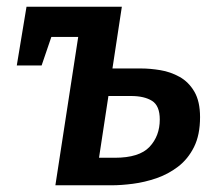

<svg xmlns="http://www.w3.org/2000/svg" viewBox="-20 -552 649 572"><path d="M145 0 213 -442H133L104 -357H30L59 -532H343L315 -348H401Q427 -348 457.5 -343Q488 -338 515 -323Q542 -308 559 -279Q576 -250 576 -203Q576 -150 558 -114Q540 -78 510.5 -55.5Q481 -33 446 -21Q411 -9 376 -4.5Q341 0 313 0ZM370 -266H303L275 -82H322Q395 -82 425.5 -114.5Q456 -147 456 -196Q456 -237 433 -251.5Q410 -266 370 -266Z"/></svg>

Font: Bitter SemiBold
Style: Italic
Weight: 600
Italic angle: -9°
Designer: Sol Matas, and Bitter project Authors
Foundry: Sol Matas
Version: Version 2.001